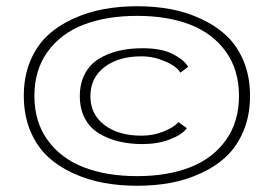

<svg xmlns="http://www.w3.org/2000/svg" viewBox="-20 -657 890 617"><path d="M421 -60Q365 -60 314 -69.2Q263 -78.5 215.2 -100.2Q167.5 -122 132.8 -154.5Q98 -187 77.2 -237Q56.5 -287 56.5 -349Q56.5 -411 77.2 -460.8Q98 -510.5 132.8 -542.8Q167.5 -575 215.2 -596.8Q263 -618.5 314 -627.8Q365 -637 421 -637Q476.5 -637 527.2 -627.8Q578 -618.5 625.2 -596.8Q672.5 -575 707.2 -542.8Q742 -510.5 762.8 -460.8Q783.5 -411 783.5 -349Q783.5 -287 762.8 -237Q742 -187 707.5 -154.5Q673 -122 625.5 -100.2Q578 -78.5 527.2 -69.2Q476.5 -60 421 -60ZM421 -91Q518.5 -91 591.2 -119.5Q664 -148 706 -206.8Q748 -265.5 748 -349Q748 -432 706 -490.8Q664 -549.5 591.2 -577.8Q518.5 -606 421 -606Q322.5 -606 249 -577.8Q175.5 -549.5 133 -490.8Q90.5 -432 90.5 -349Q90.5 -265.5 133 -206.8Q175.5 -148 249 -119.5Q322.5 -91 421 -91ZM580.5 -245Q565 -224 525.8 -209Q486.5 -194 438 -194Q396.5 -194 361.5 -202.5Q326.5 -211 297.8 -228.5Q269 -246 252.8 -276.5Q236.5 -307 236.5 -348Q236.5 -389 252.8 -419.8Q269 -450.5 297.8 -468Q326.5 -485.5 361.5 -493.8Q396.5 -502 438 -502Q499.5 -502 536 -483Q572.5 -464 584.5 -442L559.5 -423.5Q548 -444 510.2 -460Q472.5 -476 434.5 -476Q361 -476 315.8 -441.5Q270.5 -407 270.5 -348Q270.5 -289.5 315.8 -255.2Q361 -221 434.5 -221Q472 -221 505.2 -234.2Q538.5 -247.5 553.5 -264.5Z"/></svg>

Font: League Mono Wide Thin
Style: Regular
Weight: 100
Width: 8
Designer: Tyler Finck
Foundry: The League of Moveable Type / Tyler Finck
Version: Version 2.210